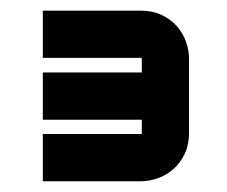

<svg xmlns="http://www.w3.org/2000/svg" viewBox="-20 -644 426 361"><path d="M305.7 -418.9H60.5V-507.8H305.7ZM335.4 -394Q335.4 -372.1 327.4 -355Q319.3 -337.9 306.4 -326.4Q293.5 -314.9 277.3 -309.1Q261.2 -303.2 244.6 -303.2H60.5V-392.1H246.6V-535.2H60.5V-624H244.6Q266.6 -624 283.7 -616Q300.8 -607.9 312.3 -595Q323.7 -582 329.6 -565.9Q335.4 -549.8 335.4 -533.2Z"/></svg>

Font: Audiowide
Style: Regular
Weight: 400
Version: Version 1.003